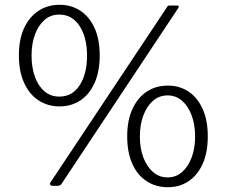

<svg xmlns="http://www.w3.org/2000/svg" viewBox="-20 -773 949 803"><path d="M682 10Q632 10 593.5 -15Q555 -40 533.5 -87.5Q512 -135 512 -203Q512 -270 534 -317.5Q556 -365 594 -390Q632 -415 682 -415Q731 -415 768.5 -390Q806 -365 827.5 -317.5Q849 -270 849 -203Q849 -135 827.5 -87.5Q806 -40 768.5 -15Q731 10 682 10ZM229 -328Q180 -328 141.5 -353Q103 -378 81 -426Q59 -474 59 -541Q59 -609 81 -656Q103 -703 141.5 -728Q180 -753 229 -753Q278 -753 316 -728Q354 -703 375.5 -656Q397 -609 397 -541Q397 -474 375.5 -426Q354 -378 316 -353Q278 -328 229 -328ZM228 -369Q283 -369 313.5 -417Q344 -465 344 -540Q344 -616 313 -664Q282 -712 228 -712Q192 -712 166.5 -690Q141 -668 126.5 -629.5Q112 -591 112 -540Q112 -491 126 -452Q140 -413 166 -391Q192 -369 228 -369ZM681 -31Q716 -31 741.5 -53.5Q767 -76 781.5 -114.5Q796 -153 796 -202Q796 -252 781.5 -290.5Q767 -329 741.5 -351.5Q716 -374 681 -374Q646 -374 620 -351.5Q594 -329 579.5 -290Q565 -251 565 -202Q565 -153 579.5 -114.5Q594 -76 620 -53.5Q646 -31 681 -31ZM238 -5Q233 4 221 4H199Q191 4 189.5 -1.5Q188 -7 193 -13L679 -744Q681 -749 685 -749.5Q689 -750 693 -750H721Q725 -750 727 -748Q729 -746 726 -740Z"/></svg>

Font: Libre Franklin Light
Style: Regular
Weight: 300
Designer: Pablo Impallari, Rodrigo Fuenzalida, Nhung Nguyen
Foundry: Impallari Type
Version: Version 3.000